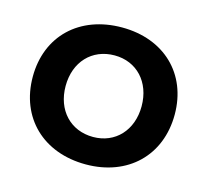

<svg xmlns="http://www.w3.org/2000/svg" viewBox="-84 -635 796 737"><g transform="rotate(15 314.0 -267.0)"><path d="M315 -539C146 -539 32 -430 32 -268C32 -105 146 5 315 5C482 5 596 -105 596 -268C596 -430 482 -539 315 -539ZM315 -428C403 -428 465 -362 465 -266C465 -170 403 -104 315 -104C225 -104 163 -170 163 -266C163 -362 225 -428 315 -428Z"/></g></svg>

Font: Montserrat_SPRD_medium Medium
Style: Regular
Weight: 400
Designer: Julieta Ulanovsky edited by Nelly Hempel
Foundry: Julieta Ulanovsky
Version: Version 4.000;PS 004.000;hotconv 1.0.88;makeotf.lib2.5.64775